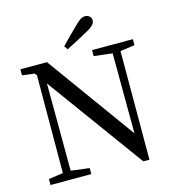

<svg xmlns="http://www.w3.org/2000/svg" viewBox="-134 -1057 1072 1177"><g transform="rotate(-15 402.0 -469.0)"><path d="M359 -777C405 -799 452 -825 498 -850C539 -872 553 -890 553 -909C553 -930 535 -945 514 -945C495 -945 476 -934 446 -903C412 -871 378 -835 343 -799ZM761 -733H502V-695L619 -681L621 -173L216 -733H47V-695L125 -685L136 -671L134 -51L42 -38V0H301V-38L184 -53L182 -607L629 7H668L669 -682L761 -695Z"/></g></svg>

Font: Noto Serif CJK JP Medium
Style: Regular
Weight: 500
Designer: Ryoko NISHIZUKA 西塚涼子 (kana & ideographs); Frank Grießhammer (Latin, Greek & Cyrillic); Wenlong ZHANG 张文龙 (bopomofo); San
Foundry: Adobe Systems Incorporated
Version: Version 1.000;PS 1;hotconv 16.6.53;makeotf.lib2.5.65590